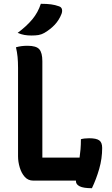

<svg xmlns="http://www.w3.org/2000/svg" viewBox="-20 -951 590 1011"><path d="M155 0Q128 0 110.5 -19.5Q93 -39 84 -69Q75 -99 75 -128V-594Q75 -626 72.5 -651.5Q70 -677 64 -702Q78 -706 92.5 -708Q107 -710 125 -710Q171 -710 187 -691.5Q203 -673 203 -629V-121H399Q402 -141 404 -165Q406 -189 406 -218Q424 -223 450 -223Q487 -223 502.5 -212Q518 -201 518 -172Q518 -116 502.5 -62Q487 -8 464 40Q419 40 399.5 30Q380 20 380 4Q380 2 380 0ZM195 -931Q227 -931 249 -928Q271 -925 290 -918Q303 -914 306 -903Q309 -892 304 -878Q291 -845 268.5 -821Q246 -797 214 -778Q198 -769 182.5 -766.5Q167 -764 145 -764Q126 -764 108.5 -767Q91 -770 73 -778Q120 -813 150 -849Q180 -885 195 -931Z"/></svg>

Font: Recursive Sn Csl St SmB
Style: Regular
Weight: 600
Version: Version 1.079;hotconv 1.0.112;makeotfexe 2.5.65598; ttfautoh